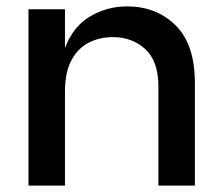

<svg xmlns="http://www.w3.org/2000/svg" viewBox="-20 -580 693 600"><path d="M589 0H475V-309Q475 -389 434 -426.5Q393 -464 333 -464Q291 -464 257 -446.5Q223 -429 203 -391.5Q183 -354 183 -293V0H69V-551H183V-430Q209 -498 262 -529Q315 -560 377 -560Q469 -560 529 -500.5Q589 -441 589 -321Z"/></svg>

Font: Ulagadi Sans Medium
Style: Regular
Weight: 500
Designer: Ninad Kale (Devanagari), Jonny Pinhorn (Latin)
Foundry: Indian Type Foundry
Version: Version 3.01;March 29, 2020;FontCreator 12.0.0.2522 64-bit; 